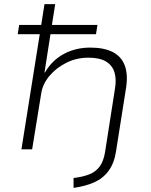

<svg xmlns="http://www.w3.org/2000/svg" viewBox="-20 -725 733 932"><path d="M337 187V139Q381 134 413 121.5Q445 109 464 83Q483 57 490 13L538 -294Q546 -341 535.5 -374.5Q525 -408 494.5 -426.5Q464 -445 409 -445Q351 -445 301.5 -420Q252 -395 219.5 -356Q187 -317 180 -271L136 0H84L173 -559H66L73 -604H180L196 -705H248L232 -604H453L446 -559H225L196 -373H198Q233 -433 290.5 -463.5Q348 -494 418 -494Q485 -494 527 -472.5Q569 -451 585.5 -407.5Q602 -364 592 -299L543 11Q534 68 507 104.5Q480 141 437.5 160Q395 179 337 187Z"/></svg>

Font: Nunito Sans 7pt SemiExpanded ExtraLight
Style: Italic
Weight: 250
Width: 6
Italic angle: -9°
Designer: Vernon Adams
Foundry: Vernon Adams
Version: Version 3.101;gftools[0.9.27]